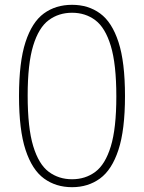

<svg xmlns="http://www.w3.org/2000/svg" viewBox="-20 -769 598 798"><path d="M279.5 9Q212.5 9 163 -27Q113.5 -63 86.2 -146Q59 -229 59 -370Q59 -511 86 -594Q113 -677 162.2 -713Q211.5 -749 279.5 -749Q347 -749 396.2 -713Q445.5 -677 472.5 -594Q499.5 -511 499.5 -370Q499.5 -229 472.2 -146Q445 -63 395.5 -27Q346 9 279.5 9ZM279.5 -24Q335 -24 376.2 -54.8Q417.5 -85.5 440.5 -160.5Q463.5 -235.5 463.5 -368Q463.5 -502.5 440.5 -578.2Q417.5 -654 376.2 -685Q335 -716 279.5 -716Q224 -716 182.5 -685.2Q141 -654.5 118 -579.5Q95 -504.5 95 -372Q95 -237.5 118 -161.8Q141 -86 182.5 -55Q224 -24 279.5 -24Z"/></svg>

Font: Encode Sans SmCnd Th
Style: Regular
Weight: 100
Width: 4
Designer: Multiple Designers
Foundry: Impallari Type
Version: Version 3.002; ttfautohint (v1.8.3) -l 8 -r 50 -G 200 -x 14 